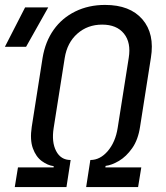

<svg xmlns="http://www.w3.org/2000/svg" viewBox="-54 -760 674 780"><path d="M6 0 19 -80H164V-85Q140 -88 116 -105.5Q92 -123 79.5 -157.5Q67 -192 75 -245L119 -525Q130 -591 164 -639Q198 -687 252 -713.5Q306 -740 373 -740Q474 -740 524.5 -681.5Q575 -623 559 -525L515 -245Q507 -192 483 -158Q459 -124 429.5 -106.5Q400 -89 375 -86L374 -80H520L507 0H296L313 -110Q353 -110 384 -146.5Q415 -183 424 -240L469 -525Q479 -587 449.5 -623.5Q420 -660 361 -660Q302 -660 260.5 -623.5Q219 -587 209 -525L164 -240Q155 -183 174 -146.5Q193 -110 233 -110L216 0ZM-34 -570 48 -730H142L52 -570Z"/></svg>

Font: NKDuy Mono
Style: Italic
Weight: 400
Italic angle: -9°
Monospace: yes
Designer: NKDuy
Foundry: NKDuy
Version: Version 2.251; ttfautohint (v1.8.4.7-5d5b)